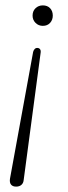

<svg xmlns="http://www.w3.org/2000/svg" viewBox="-20 -507 251 713"><path d="M40 186Q27 186 21 178.5Q15 171 17 157L103 -314Q104 -319 108 -324Q112 -329 118 -329Q125 -329 128.5 -324.5Q132 -320 131 -312L68 161Q67 173 59.5 179.5Q52 186 40 186ZM139 -411Q123 -411 112 -422Q101 -433 101 -449Q101 -466 112 -476.5Q123 -487 139 -487Q156 -487 166 -476.5Q176 -466 176 -449Q176 -433 166 -422Q156 -411 139 -411Z"/></svg>

Font: Nunito Variable Extra Light
Style: Italic
Weight: 200
Italic angle: -9°
Designer: Vernon Adams
Foundry: Vernon Adams
Version: Version 3.602